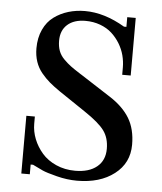

<svg xmlns="http://www.w3.org/2000/svg" viewBox="-50 -715 650 770"><g transform="rotate(5 274.5 -330.5)"><path d="M80.1 -505.4Q80.1 -547.9 95.5 -580.8Q110.8 -613.8 137 -632.8Q163.1 -651.9 194.8 -661.4Q226.6 -670.9 261.7 -670.9Q339.8 -670.9 422.4 -622.1H432.1V-661.1H466.3V-429.2H432.1V-458.5Q432.1 -482.9 425.8 -507.3Q419.4 -531.7 405.8 -554.2Q392.1 -576.7 373 -594Q354 -611.3 326.4 -621.6Q298.8 -631.8 266.6 -631.8Q220.7 -631.8 194.3 -608.4Q168 -585 168 -543.5Q168 -520.5 174.6 -502.7Q181.2 -484.9 196 -470Q210.9 -455.1 224.4 -445.1Q237.8 -435.1 261.7 -419.9Q264.2 -418.5 265.9 -417.2Q267.6 -416 269.5 -415L390.6 -336.9Q443.8 -302.7 470 -259.3Q496.1 -215.8 496.1 -153.3Q496.1 -79.1 438.2 -34.7Q380.4 9.8 288.1 9.8Q248 9.8 206.1 -1Q164.1 -11.7 148.2 -19Q132.3 -26.4 107.4 -38.6H97.7V0.5H63.5V-231.9H97.7V-202.6Q97.7 -171.9 109.6 -141.6Q121.6 -111.3 143.6 -85.9Q165.5 -60.5 200.4 -44.9Q235.4 -29.3 277.3 -29.3Q333 -29.3 364.7 -55.2Q396.5 -81.1 396.5 -127.9Q396.5 -171.4 375.2 -200.7Q354 -230 294.9 -269.5L189 -340.8Q164.1 -357.9 146.7 -372.6Q129.4 -387.2 113 -407Q96.7 -426.8 88.4 -451.4Q80.1 -476.1 80.1 -505.4Z"/></g></svg>

Font: Happy Times at the IKOB
Style: Regular
Weight: 400
Designer: Lucas Le Bihan
Foundry: Lucas Le Bihan
Version: Version 1.000;PS 1.0;hotconv 1.0.88;makeotf.lib2.5.647800